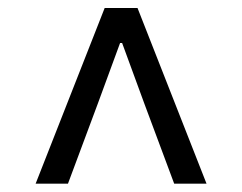

<svg xmlns="http://www.w3.org/2000/svg" viewBox="-20 -769 595 472"><path d="M67.6 -317.5 237.3 -749.3H318.1L487.7 -317.5H408.2L334.8 -514.4L280.2 -663.3H275.2L220.5 -514.4L147.1 -317.5Z"/></svg>

Font: Noto Sans JP
Style: Regular
Weight: 100
Designer: Ryoko NISHIZUKA 西塚涼子 (kana, bopomofo & ideographs); Paul D. Hunt (Latin, Greek & Cyrillic); Sandoll Communications 산돌커뮤니
Foundry: Adobe
Version: Version 2.004;hotconv 1.0.118;makeotfexe 2.5.65603